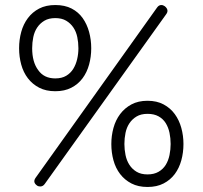

<svg xmlns="http://www.w3.org/2000/svg" viewBox="-20 -733 806 764"><path d="M200 -370Q163 -370 136 -384Q109 -398 91 -421.5Q73 -445 64.5 -476Q56 -507 56 -541Q56 -575 64.5 -606Q73 -637 91 -661Q109 -685 136 -699Q163 -713 200 -713Q238 -713 265 -699Q292 -685 309 -661Q326 -637 334.5 -606Q343 -575 343 -541Q343 -507 334.5 -476Q326 -445 308.5 -421.5Q291 -398 264 -384Q237 -370 200 -370ZM127 5Q109 -8 122 -26L605 -703Q612 -713 622 -713Q629 -713 636 -708Q654 -693 641 -676L158 -1Q151 9 140 9Q132 9 127 5ZM200 -421Q226 -421 243.5 -431.5Q261 -442 271.5 -459Q282 -476 287 -497.5Q292 -519 292 -541Q292 -564 287.5 -585.5Q283 -607 272 -623.5Q261 -640 243.5 -650.5Q226 -661 200 -661Q174 -661 156.5 -650.5Q139 -640 128 -623.5Q117 -607 112.5 -585.5Q108 -564 108 -541Q108 -486 132 -454Q155 -421 200 -421ZM567 11Q530 11 503 -3Q476 -17 458 -40.5Q440 -64 431.5 -95Q423 -126 423 -160Q423 -193 431.5 -224Q440 -255 458 -279Q476 -303 503 -317.5Q530 -332 567 -332Q604 -332 631 -317.5Q658 -303 675.5 -279Q693 -255 701.5 -224Q710 -193 710 -160Q710 -126 701.5 -95Q693 -64 675.5 -40.5Q658 -17 631 -3Q604 11 567 11ZM567 -39Q593 -39 611 -49.5Q629 -60 639.5 -77Q650 -94 654.5 -116Q659 -138 659 -160Q659 -183 654.5 -204.5Q650 -226 639.5 -243Q629 -260 611 -270Q593 -280 567 -280Q541 -280 523.5 -269.5Q506 -259 495 -242.5Q484 -226 479.5 -204.5Q475 -183 475 -160Q475 -138 479.5 -116Q484 -94 495 -77Q506 -60 523.5 -49.5Q541 -39 567 -39Z"/></svg>

Font: Higure Gothic
Style: Regular
Weight: 400
Designer: Yoshimichi Ohira
Foundry: Positype
Version: Version 1.000